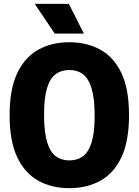

<svg xmlns="http://www.w3.org/2000/svg" viewBox="-20 -970 722 1000"><path d="M341 10Q249 10 179 -29Q109 -68 69.5 -151.8Q30 -235.5 30 -370Q30 -505 69.5 -588.5Q109 -672 179 -711Q249 -750 341 -750Q433 -750 503.2 -711Q573.5 -672 612.8 -588.5Q652 -505 652 -370Q652 -235.5 612.8 -151.8Q573.5 -68 503.2 -29Q433 10 341 10ZM341 -134.5Q383 -134.5 412.2 -156.2Q441.5 -178 457.2 -228.8Q473 -279.5 473 -366.5Q473 -456.5 457.2 -508.8Q441.5 -561 412.2 -583.2Q383 -605.5 341 -605.5Q299.5 -605.5 270 -583.8Q240.5 -562 225 -511.2Q209.5 -460.5 209.5 -373.5Q209.5 -283.5 225 -231.2Q240.5 -179 270 -156.8Q299.5 -134.5 341 -134.5ZM265 -795 161 -950H338.5L417 -795Z"/></svg>

Font: Encode Sans Condensed Condensed ExtraBold
Style: Regular
Weight: 800
Width: 3
Designer: Multiple Designers
Foundry: Impallari Type
Version: Version 3.000; ttfautohint (v1.8.3) -l 8 -r 50 -G 200 -x 14 